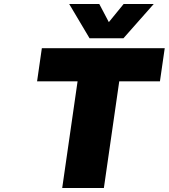

<svg xmlns="http://www.w3.org/2000/svg" viewBox="-20 -943 846 963"><path d="M166 -535.2 189.9 -701.2H806.2L782.2 -535.2H578.1L501 0H292L369.1 -535.2ZM327.1 -922.9H478L525.9 -832L600.1 -922.9H751L599.1 -751H429.2Z"/></svg>

Font: Trueno ExtraBold
Style: Italic
Weight: 800
Designer: Julieta Ulanovsky
Foundry: Julieta Ulanovsky
Version: Version 3.001b | FøM Fix